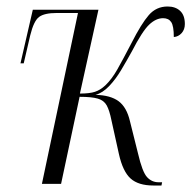

<svg xmlns="http://www.w3.org/2000/svg" viewBox="-20 -566 589 591"><path d="M452 5Q406 5 382 -16.5Q358 -38 346 -92L323 -196Q317 -226 308.5 -241.5Q300 -257 281 -262.5Q262 -268 225 -268L168 0H109L220 -526H154Q117 -526 100.5 -514Q84 -502 73 -457L53 -371H43L81 -536H283L226 -278Q256 -278 272.5 -283.5Q289 -289 304 -303Q324 -322 341 -352Q358 -382 385 -434Q415 -493 438 -519.5Q461 -546 496 -546Q520 -546 534.5 -532.5Q549 -519 549 -492Q549 -475 539 -464Q529 -453 515 -452Q515 -486 507 -498Q499 -510 482 -510Q460 -510 439 -490Q418 -470 386 -408Q370 -379 353 -350.5Q336 -322 316 -301Q296 -280 274 -274Q320 -273 345 -254.5Q370 -236 380 -193L405 -93Q418 -37 432.5 -21Q447 -5 468 -5H479L477 5Z"/></svg>

Font: Noto Serif Display ExtraCondensed Light
Style: Italic
Weight: 300
Width: 2
Italic angle: -12°
Designer: Monotype Design Team
Foundry: Monotype Imaging Inc.
Version: Version 2.009